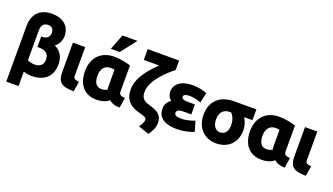

<svg xmlns="http://www.w3.org/2000/svg" viewBox="-85 -1528 4209 2426"><g transform="rotate(20 2020.0 -314.5)"><path d="M219 13V207H54V-540C54 -691 135 -797 307 -797C462 -797 550 -712 550 -587C550 -524 523 -467 474 -433C564 -390 600 -314 600 -226C600 -51 492 31 325 31C281 31 244 21 219 13ZM219 -538V-140C239 -129 277 -118 318 -118C386 -118 431 -155 431 -226C431 -294 393 -339 296 -339H274V-481H292C346 -481 385 -510 385 -571C385 -614 359 -647 309 -647C245 -647 219 -607 219 -538Z M919 -105 896 31C723 30 677 -20 677 -150V-544H842V-161C842 -122 858 -110 919 -105Z M1370 -22C1337 5 1291 32 1200 32C1034 32 943 -83 943 -261C943 -439 1053 -556 1231 -556C1309 -556 1398 -537 1453 -520V-176C1453 -125 1475 -117 1534 -111L1512 24C1448 30 1385 -1 1370 -22ZM1288 -191V-402C1280 -404 1256 -407 1234 -407C1157 -407 1111 -351 1111 -258C1111 -171 1143 -115 1214 -115C1248 -115 1276 -126 1292 -136C1290 -152 1288 -171 1288 -191ZM1273 -635H1154L1235 -843H1436Z M2034 46C2034 105 2003 164 1968 214L1825 165C1850 127 1870 89 1870 63C1870 34 1849 22 1775 4C1634 -32 1565 -104 1565 -240C1565 -408 1709 -559 1802 -645H1593V-790H2015V-663C2008 -658 1994 -647 1980 -635C1850 -522 1740 -394 1740 -269C1740 -195 1767 -157 1855 -133C1989 -94 2034 -52 2034 46Z M2289 -109C2361 -109 2437 -133 2469 -147L2509 -12C2473 7 2384 34 2276 34C2156 34 2025 -5 2025 -148C2025 -204 2049 -247 2097 -276C2069 -298 2049 -329 2045 -367C2043 -383 2044 -399 2047 -415C2065 -509 2157 -557 2291 -557C2362 -557 2443 -536 2478 -520L2448 -384C2408 -401 2364 -412 2317 -415C2304 -416 2292 -417 2281 -416C2243 -413 2213 -403 2213 -377C2213 -335 2281 -337 2312 -337H2393V-203H2309C2268 -203 2197 -204 2197 -155C2197 -123 2229 -109 2289 -109Z M3080 -239C3080 -76 2973 34 2811 34C2651 34 2539 -78 2539 -253C2539 -450 2671 -544 2843 -544H3144V-399H3032C3060 -355 3080 -298 3080 -239ZM2913 -245C2913 -307 2892 -365 2857 -399H2841C2779 -399 2708 -369 2708 -253C2708 -166 2748 -114 2811 -114C2876 -114 2913 -166 2913 -245Z M3589 -22C3556 5 3510 32 3419 32C3253 32 3162 -83 3162 -261C3162 -439 3272 -556 3450 -556C3528 -556 3617 -537 3672 -520V-176C3672 -125 3694 -117 3753 -111L3731 26C3670 25 3619 9 3589 -22ZM3507 -191V-402C3499 -404 3475 -407 3453 -407C3376 -407 3330 -351 3330 -258C3330 -171 3362 -115 3433 -115C3467 -115 3495 -126 3511 -136C3509 -152 3507 -171 3507 -191Z M4040 -105 4017 31C3844 30 3798 -20 3798 -150V-544H3963V-161C3963 -122 3979 -110 4040 -105Z"/></g></svg>

Font: Repo ExtraBold
Style: Bold
Weight: 700
Designer: Stefan Peev
Foundry: Context Ltd
Version: Version 1.502